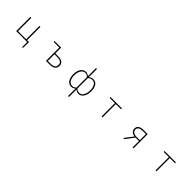

<svg xmlns="http://www.w3.org/2000/svg" viewBox="484 -2792 5032 5032"><g transform="rotate(45 3000.0 -275.5)"><path d="M725 189H755L760 -13V-33H689V-527H653V-33H353V-527H317V0H725Z M1421 0H1570C1693 0 1767 -55 1767 -157C1767 -258 1693 -311 1570 -311H1457V-527H1213V-494H1421ZM1457 -33V-279H1559C1674 -279 1729 -243 1729 -157C1729 -70 1674 -33 1559 -33Z M2482 243H2517V46V-33C2556 -4 2596 13 2630 13C2737 13 2825 -92 2825 -271C2825 -434 2764 -540 2636 -540C2596 -540 2553 -522 2517 -494V-573V-794H2482V-573V-495C2446 -520 2411 -540 2370 -540C2260 -540 2174 -432 2174 -262C2174 -84 2251 13 2370 13C2416 13 2452 -7 2482 -33V46ZM2373 -20C2270 -20 2212 -118 2212 -262C2212 -398 2278 -507 2369 -507C2408 -507 2444 -495 2482 -459V-69C2443 -32 2411 -20 2373 -20ZM2631 -20C2602 -20 2559 -30 2517 -67V-459C2559 -496 2599 -507 2633 -507C2745 -507 2788 -405 2788 -271C2788 -124 2724 -20 2631 -20Z M3482 0H3517V-494H3711V-527H3289V-494H3482Z M4521 -269C4417 -269 4351 -307 4351 -385C4351 -462 4417 -494 4521 -494H4630V-269ZM4280 0H4322L4502 -237H4630V0H4665V-527H4509C4395 -527 4314 -489 4314 -385C4314 -295 4378 -250 4463 -239Z M5482 0H5517V-494H5711V-527H5289V-494H5482Z"/></g></svg>

Font: Harano Aji Gothic K1 ExtraLight
Style: Regular
Weight: 250
Foundry: Masamichi Hosoda
Version: HaranoAjiGothicK1-ExtraLight version 20230610;ttx 4.39.4